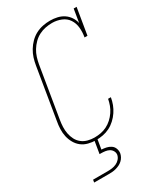

<svg xmlns="http://www.w3.org/2000/svg" viewBox="-235 -831 969 1139"><g transform="rotate(-30 250.0 -261.5)"><path d="M193 8Q167 8 141.5 1.5Q116 -5 96.5 -20Q77 -35 64.5 -57Q52 -79 46.5 -103.5Q41 -128 42 -155Q43 -182 48 -208L105 -553Q109 -578 116.5 -602Q124 -626 137.5 -648.5Q151 -671 170 -690Q189 -709 212 -721Q235 -733 260 -738Q285 -743 310 -743Q335 -743 359 -737.5Q383 -732 402.5 -719Q422 -706 435 -686.5Q448 -667 453 -644L468 -735H488L458 -554H438Q444 -586 441 -618.5Q438 -651 421.5 -676Q405 -701 375.5 -713Q346 -725 314 -725Q291 -725 268 -720.5Q245 -716 223.5 -705Q202 -694 184.5 -676.5Q167 -659 154.5 -638.5Q142 -618 135 -595.5Q128 -573 124 -550L67 -205Q63 -182 62 -158Q61 -134 65.5 -111.5Q70 -89 80 -69.5Q90 -50 107.5 -36Q125 -22 147.5 -16Q170 -10 193 -10Q215 -10 236.5 -14Q258 -18 278 -28Q298 -38 315 -53.5Q332 -69 345 -88Q358 -107 365.5 -127.5Q373 -148 377 -169H396Q392 -145 383.5 -122.5Q375 -100 361 -79Q347 -58 328 -40.5Q309 -23 287 -12Q265 -1 241 3.5Q217 8 193 8ZM57 220 60 202H160Q175 202 190 200Q205 198 219.5 191.5Q234 185 244.5 173Q255 161 258 146Q260 132 253 119.5Q246 107 234 100.5Q222 94 207.5 92Q193 90 179 90H169L184 0H204L192 72Q209 73 225 76.5Q241 80 254.5 89Q268 98 274 113.5Q280 129 278 146Q276 158 269.5 170Q263 182 253 191Q243 200 231.5 205.5Q220 211 207.5 214.5Q195 218 182.5 219Q170 220 157 220Z"/></g></svg>

Font: Iosevka Curly Slab ThObl
Style: Regular
Weight: 100
Italic angle: -9°
Monospace: yes
Designer: Belleve Invis
Foundry: Belleve Invis
Version: Version 11.0.0; ttfautohint (v1.8.3)